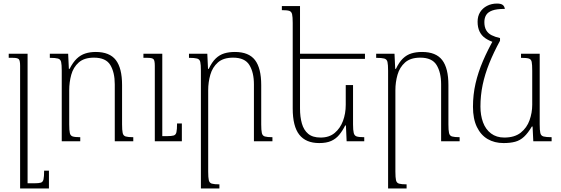

<svg xmlns="http://www.w3.org/2000/svg" viewBox="-20 -794 3152 1079"><path d="M255 165V265H93V-424Q93 -453 86 -461Q79 -469 53 -469H29V-492H135V236H173Q198 236 209.5 232.5Q221 229 224.5 214Q228 199 228 165Z M729 -23V0H625V-320Q625 -387 600 -428.5Q575 -470 508 -470Q453 -470 422.5 -443Q392 -416 380.5 -374Q369 -332 369 -287V-95Q369 -61 372.5 -46Q376 -31 389 -27Q402 -23 431 -23V0H327V-397Q327 -431 323.5 -446Q320 -461 305.5 -465Q291 -469 260 -469V-492H363L367 -407H371Q390 -444 411.5 -464.5Q433 -485 459.5 -493.5Q486 -502 518 -502Q596 -502 631 -456.5Q666 -411 666 -316V-95Q666 -62 669.5 -46.5Q673 -31 686.5 -27Q700 -23 729 -23ZM1002 -100V0H850V-424Q850 -453 843 -461Q836 -469 810 -469H786V-492H892V-29H920Q944 -29 956 -32.5Q968 -36 971.5 -51Q975 -66 975 -100Z M1511 -23V0H1407V-320Q1407 -387 1381.5 -428.5Q1356 -470 1290 -470Q1235 -470 1204.5 -443Q1174 -416 1162 -374Q1150 -332 1150 -287V170Q1150 204 1153.5 219Q1157 234 1170.5 238Q1184 242 1213 242V265H1109V-397Q1109 -431 1105.5 -446Q1102 -461 1087.5 -465Q1073 -469 1042 -469V-492H1145L1149 -407H1153Q1171 -445 1192.5 -465.5Q1214 -486 1240.5 -494Q1267 -502 1300 -502Q1378 -502 1413 -456.5Q1448 -411 1448 -316V-95Q1448 -62 1451.5 -46.5Q1455 -31 1468.5 -27Q1482 -23 1511 -23Z M1964 -316V-95Q1964 -62 1968 -46.5Q1972 -31 1985 -27Q1998 -23 2027 -23V0H1928L1924 -89H1920Q1905 -59 1886.5 -36.5Q1868 -14 1841.5 -2Q1815 10 1774 10Q1699 10 1662 -37Q1625 -84 1625 -184V-665Q1625 -699 1621.5 -714Q1618 -729 1605.5 -733Q1593 -737 1564 -737V-760H1666V-184Q1666 -137 1676.5 -100Q1687 -63 1712 -42Q1737 -21 1782 -21Q1830 -21 1861 -47Q1892 -73 1907.5 -114.5Q1923 -156 1923 -205V-316ZM1653 -463V-492H2031V-463Z M2563 -23V0H2459V-320Q2459 -387 2433.5 -428.5Q2408 -470 2342 -470Q2287 -470 2256.5 -443Q2226 -416 2214 -374Q2202 -332 2202 -287V170Q2202 204 2205.5 219Q2209 234 2222.5 238Q2236 242 2265 242V265H2161V-397Q2161 -431 2157.5 -446Q2154 -461 2139.5 -465Q2125 -469 2094 -469V-492H2197L2201 -407H2205Q2223 -445 2244.5 -465.5Q2266 -486 2292.5 -494Q2319 -502 2352 -502Q2430 -502 2465 -456.5Q2500 -411 2500 -316V-95Q2500 -62 2503.5 -46.5Q2507 -31 2520.5 -27Q2534 -23 2563 -23Z M2810 10Q2759 10 2720.5 -12.5Q2682 -35 2660 -80.5Q2638 -126 2638 -194Q2638 -262 2652.5 -325Q2667 -388 2694 -451Q2721 -514 2758 -579L2790 -565Q2754 -499 2729.5 -438Q2705 -377 2692.5 -317.5Q2680 -258 2680 -195Q2680 -146 2694.5 -106.5Q2709 -67 2739.5 -44Q2770 -21 2814 -21Q2872 -21 2906.5 -48.5Q2941 -76 2956 -118.5Q2971 -161 2971 -205V-397Q2971 -431 2968 -446Q2965 -461 2952 -465Q2939 -469 2908 -469V-492H3013V-95Q3013 -62 3016.5 -46.5Q3020 -31 3034.5 -27Q3049 -23 3080 -23V0H2977L2973 -83H2969Q2947 -46 2925 -25.5Q2903 -5 2875.5 2.5Q2848 10 2810 10ZM2790 -580V-565L2756 -556Q2728 -565 2707 -579.5Q2686 -594 2675 -617Q2664 -640 2664 -672Q2664 -703 2678 -725.5Q2692 -748 2717 -761Q2742 -774 2773 -774Q2795 -774 2805 -766.5Q2815 -759 2817 -744Q2771 -744 2746.5 -735Q2722 -726 2712 -709.5Q2702 -693 2702 -670Q2702 -642 2712.5 -624Q2723 -606 2743 -596Q2763 -586 2790 -580Z"/></svg>

Font: Noto Serif Armenian ExtraLight
Style: Regular
Weight: 250
Version: Version 2.007